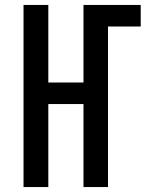

<svg xmlns="http://www.w3.org/2000/svg" viewBox="-20 -755 616 775"><path d="M75 0H175V-335H317V0H416V-648H548V-735H317V-422H175V-735H75Z"/></svg>

Font: Iosevka Sparkle Medium
Style: Regular
Weight: 500
Designer: Belleve Invis
Foundry: Belleve Invis
Version: Version 4.5.0; ttfautohint (v1.8.3)